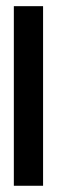

<svg xmlns="http://www.w3.org/2000/svg" viewBox="-20 -596 207 616"><path d="M24.4 0V-576.2H118.2V0Z"/></svg>

Font: Aswaq
Style: Regular
Weight: 400
Designer: Husham Jawad
Version: Version 1.000;November 3, 2021;FontCreator 14.0.0.2814 32-bi